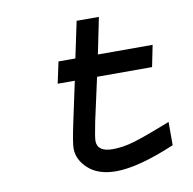

<svg xmlns="http://www.w3.org/2000/svg" viewBox="-69 -639 725 722"><g transform="rotate(-10 293.0 -277.5)"><path d="M269.5 -569.3H354.5L326.2 -430.7H535.2L518.6 -348.6H308.6L272.5 -184.6Q260.7 -126 260.7 -112.3Q260.7 -70.3 320.3 -70.3Q357.4 -70.3 399.9 -82.5Q442.4 -94.7 543.9 -134.8V-45.9Q403.3 13.7 318.4 13.7Q251 13.7 212.9 -20.5Q174.8 -54.7 174.8 -98.6Q174.8 -120.1 190.4 -193.4L223.6 -348.6H158.2L175.8 -430.7H240.2Z"/></g></svg>

Font: Thabit-Bold-Oblique
Style: Bold Oblique
Weight: 700
Designer: Regenerated by Nadim Shaikli
Foundry: MAK Alagha
Version: 0.01